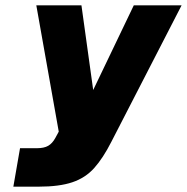

<svg xmlns="http://www.w3.org/2000/svg" viewBox="-20 -520 700 719"><path d="M55 35H118Q145 35 160.5 26Q176 17 187 -3L200 -27L116 -500H285L329 -183L481 -500H660L397 11Q366 72 333 109Q300 146 251 162.5Q202 179 125 179H30Z"/></svg>

Font: Overused Grotesk ExtraBold
Style: Italic
Weight: 800
Italic angle: -10°
Version: Version 0.003